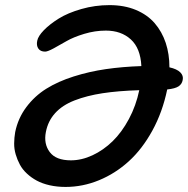

<svg xmlns="http://www.w3.org/2000/svg" viewBox="-20 -716 742 758"><path d="M238.8 22Q205.1 22 176 15.4Q147 8.8 125.2 -2.9Q103.5 -14.6 86.2 -30.8Q68.8 -46.9 58.6 -65.9Q48.3 -85 42 -106.4Q35.6 -127.9 35.9 -150.1Q36.1 -172.4 40 -194.8Q51.3 -249.5 84 -293.2Q116.7 -336.9 162.8 -365.7Q209 -394.5 270.8 -414.1Q332.5 -433.6 397.9 -443.1Q463.4 -452.6 538.1 -455.1Q534.7 -525.4 496.6 -560.3Q458.5 -595.2 397.9 -595.2Q355 -595.2 312.3 -582.3Q269.5 -569.3 242.7 -553.7Q215.8 -538.1 191.9 -525.1Q168 -512.2 158.2 -512.2Q139.6 -512.2 131.3 -524.4Q123 -536.6 127 -555.2Q130.4 -573.2 153.1 -596.7Q175.8 -620.1 211.7 -642.6Q247.6 -665 301.3 -680.4Q355 -695.8 412.1 -695.8Q470.7 -695.8 516.4 -676.8Q562 -657.7 590.8 -624.3Q619.6 -590.8 634.3 -546.6Q648.9 -502.4 648.9 -450.2Q678.2 -443.8 691.7 -430.4Q705.1 -417 701.2 -399.9Q698.2 -383.8 684.8 -375Q671.4 -366.2 640.1 -362.8Q621.6 -273.4 581.5 -200.4Q541.5 -127.4 488.3 -79.1Q435.1 -30.8 370.8 -4.4Q306.6 22 238.8 22ZM161.1 -194.8Q151.9 -148.4 176.3 -115.7Q200.7 -83 259.8 -83Q302.2 -83 345.2 -103Q388.2 -123 424.6 -158.4Q460.9 -193.8 489 -246.3Q517.1 -298.8 529.8 -359.9Q446.8 -357.4 384.8 -347.9Q322.8 -338.4 274.4 -319.6Q226.1 -300.8 197.8 -269.5Q169.4 -238.3 161.1 -194.8Z"/></svg>

Font: Shantell Sans Bouncy
Style: Italic
Weight: 500
Italic angle: -11.31°
Designer: Stephen Nixon, Anya Danilova, Shantell Martin
Foundry: Arrow Type
Version: Version 1.006;[9816181b4]